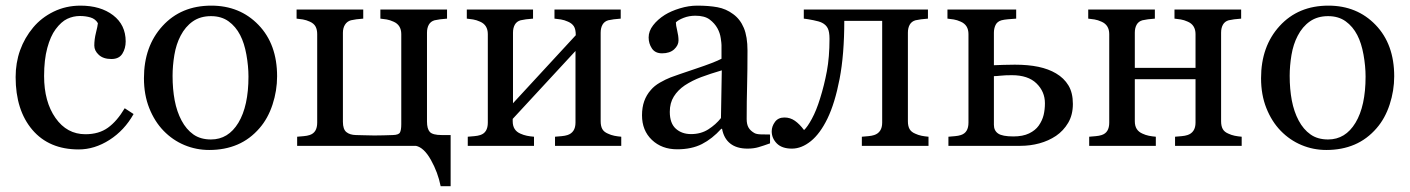

<svg xmlns="http://www.w3.org/2000/svg" viewBox="-20 -515 4978 678"><path d="M257.8 12.7Q153.3 12.7 94.2 -56.6Q35.2 -126 35.2 -242.7Q35.2 -293.5 51 -337.6Q66.9 -381.8 97.2 -418Q126 -452.6 169.4 -473.9Q212.9 -495.1 264.2 -495.1Q335 -495.1 379.4 -461.2Q423.8 -427.2 423.8 -368.7Q423.8 -344.2 412.1 -325.4Q400.4 -306.6 373.5 -306.6Q344.7 -306.6 328.9 -321.3Q313 -335.9 313 -354Q313 -376 318.8 -399.2Q324.7 -422.4 325.7 -433.1Q316.9 -448.2 299.6 -453.4Q282.2 -458.5 262.2 -458.5Q238.8 -458.5 217.5 -448.5Q196.3 -438.5 176.3 -411.6Q158.2 -387.2 147 -345.7Q135.7 -304.2 135.7 -246.6Q135.7 -155.8 176 -98.4Q216.3 -41 281.7 -41Q329.1 -41 361.1 -64Q393.1 -86.9 420.4 -132.8L451.7 -112.3Q419.4 -54.7 366.7 -21Q314 12.7 257.8 12.7Z M958.5 -245.6Q958.5 -194.8 942.4 -145.8Q926.3 -96.7 896.5 -62.5Q862.8 -23.4 818.4 -4.4Q773.9 14.6 718.8 14.6Q672.9 14.6 631.3 -2.7Q589.8 -20 557.6 -53.2Q525.9 -85.9 507.1 -133.1Q488.3 -180.2 488.3 -238.8Q488.3 -351.6 554 -423.3Q619.6 -495.1 726.1 -495.1Q827.1 -495.1 892.8 -427Q958.5 -358.9 958.5 -245.6ZM857.4 -244.6Q857.4 -281.2 850.1 -322Q842.8 -362.8 828.1 -391.1Q812.5 -421.4 787.1 -439.7Q761.7 -458 725.1 -458Q687.5 -458 660.9 -439.5Q634.3 -420.9 617.7 -388.7Q602.1 -358.9 595.7 -320.8Q589.4 -282.7 589.4 -247.1Q589.4 -200.2 596.9 -160.4Q604.5 -120.6 621.1 -89.4Q637.7 -58.1 662.8 -40.3Q688 -22.5 725.1 -22.5Q786.1 -22.5 821.8 -81.5Q857.4 -140.6 857.4 -244.6Z M1448.7 0H1029.3V-32.2Q1040.5 -33.2 1052.5 -34.2Q1064.5 -35.2 1073.2 -38.1Q1086.9 -42.5 1093.5 -53.5Q1100.1 -64.5 1100.1 -82V-394.5Q1100.1 -410.6 1094.2 -421.4Q1088.4 -432.1 1074.2 -438.5Q1061.5 -444.3 1049.6 -446.3Q1037.6 -448.2 1027.3 -449.2V-481.4H1262.7V-449.2Q1248.5 -448.2 1238.3 -446.8Q1228 -445.3 1219.2 -443.4Q1205.6 -439.5 1198.2 -427.7Q1190.9 -416 1190.9 -399.4V-85Q1190.9 -58.6 1203.1 -48.6Q1215.3 -38.6 1236.8 -38.1Q1249 -38.1 1265.1 -37.4Q1281.2 -36.6 1301.8 -36.6Q1317.4 -36.6 1334.2 -37.1Q1351.1 -37.6 1367.2 -38.1Q1387.7 -38.6 1392.3 -47.1Q1397 -55.7 1397 -76.2V-394.5Q1397 -410.6 1390.1 -421.6Q1383.3 -432.6 1369.6 -438.5Q1356.9 -444.3 1345.5 -446.3Q1334 -448.2 1323.2 -449.2V-481.4H1558.6V-449.2Q1544.4 -448.2 1533.9 -446.8Q1523.4 -445.3 1514.6 -443.4Q1501 -439.5 1494.4 -428Q1487.8 -416.5 1487.8 -399.4V-85.9Q1487.8 -60.1 1497.8 -49.1Q1507.8 -38.1 1540 -38.1H1571.3V142.6H1536.1Q1526.4 93.8 1501.7 49.8Q1477.1 5.9 1448.7 0Z M2173.8 0H1939.9V-32.2Q1951.2 -33.2 1963.1 -34.2Q1975.1 -35.2 1983.9 -38.1Q1997.6 -42.5 2004.9 -53.5Q2012.2 -64.5 2012.2 -82V-335L1790.5 -95.2V-86.9Q1790.5 -70.3 1797.4 -59.6Q1804.2 -48.8 1817.9 -43Q1828.6 -38.1 1840.6 -35.6Q1852.5 -33.2 1865.7 -32.2V0H1631.8V-32.2Q1643.1 -33.2 1655 -34.2Q1667 -35.2 1675.8 -38.1Q1689.5 -42.5 1696 -53.5Q1702.6 -64.5 1702.6 -82V-394.5Q1702.6 -410.6 1695.8 -421.6Q1689 -432.6 1675.3 -438.5Q1662.6 -444.3 1650.6 -446.3Q1638.7 -448.2 1628.4 -449.2V-481.4H1862.3V-449.2Q1848.1 -448.2 1837.6 -446.8Q1827.1 -445.3 1818.4 -443.4Q1804.7 -439.5 1798.1 -428Q1791.5 -416.5 1791.5 -399.4V-150.4L2013.2 -390.6Q2013.2 -412.1 2006.3 -422.4Q1999.5 -432.6 1985.8 -438.5Q1973.1 -444.3 1960.7 -446.3Q1948.2 -448.2 1938 -449.2V-481.4H2171.9V-449.2Q2157.7 -448.2 2147.2 -446.8Q2136.7 -445.3 2127.9 -443.4Q2114.3 -439.5 2107.7 -428Q2101.1 -416.5 2101.1 -399.4V-86.9Q2101.1 -69.8 2106.9 -59.3Q2112.8 -48.8 2127 -43Q2137.2 -38.1 2149.2 -35.6Q2161.1 -33.2 2173.8 -32.2Z M2699.2 -8.8Q2676.3 -0.5 2658.9 4.6Q2641.6 9.8 2619.6 9.8Q2581.5 9.8 2558.8 -8.1Q2536.1 -25.9 2529.8 -60.1H2526.9Q2495.1 -24.9 2458.7 -6.3Q2422.4 12.2 2371.1 12.2Q2316.9 12.2 2282 -21Q2247.1 -54.2 2247.1 -107.9Q2247.1 -135.7 2254.9 -157.7Q2262.7 -179.7 2278.3 -197.3Q2290.5 -211.9 2310.5 -223.4Q2330.6 -234.9 2348.1 -241.7Q2370.1 -250 2437.3 -272.5Q2504.4 -294.9 2527.8 -307.6V-356Q2527.8 -362.3 2525.1 -380.4Q2522.5 -398.4 2513.7 -414.6Q2503.9 -432.6 2486.1 -446Q2468.3 -459.5 2435.5 -459.5Q2413.1 -459.5 2393.8 -451.9Q2374.5 -444.3 2366.7 -436Q2366.7 -426.3 2371.3 -407.2Q2376 -388.2 2376 -372.1Q2376 -355 2360.6 -340.8Q2345.2 -326.7 2317.9 -326.7Q2293.5 -326.7 2282 -344Q2270.5 -361.3 2270.5 -382.8Q2270.5 -405.3 2286.4 -425.8Q2302.2 -446.3 2327.6 -462.4Q2349.6 -476.1 2380.9 -485.6Q2412.1 -495.1 2441.9 -495.1Q2482.9 -495.1 2513.4 -489.5Q2543.9 -483.9 2568.8 -465.3Q2593.8 -447.3 2606.7 -416.3Q2619.6 -385.3 2619.6 -336.4Q2619.6 -266.6 2618.2 -212.6Q2616.7 -158.7 2616.7 -94.7Q2616.7 -75.7 2623.3 -64.5Q2629.9 -53.2 2643.6 -45.4Q2650.9 -41 2666.7 -40.5Q2682.6 -40 2699.2 -40ZM2528.8 -266.6Q2487.3 -254.4 2456.1 -242.7Q2424.8 -231 2397.9 -213.4Q2373.5 -196.8 2359.4 -174.1Q2345.2 -151.4 2345.2 -120.1Q2345.2 -79.6 2366.5 -60.5Q2387.7 -41.5 2420.4 -41.5Q2455.1 -41.5 2481.4 -58.3Q2507.8 -75.2 2525.9 -98.1Z M3258.8 0H3023.4V-32.2Q3034.7 -33.2 3046.4 -34.2Q3058.1 -35.2 3066.9 -38.1Q3080.6 -42.5 3087.9 -53.5Q3095.2 -64.5 3095.2 -82V-441.4H2961.4Q2961.4 -322.3 2944.8 -236.3Q2928.2 -150.4 2901.9 -96.2Q2876 -43 2843.3 -16.6Q2810.5 9.8 2776.4 9.8Q2741.2 9.8 2723.1 -8.5Q2705.1 -26.9 2705.1 -51.3Q2705.1 -68.8 2716.6 -84.5Q2728 -100.1 2750 -100.1Q2770.5 -100.1 2787.1 -88.4Q2803.7 -76.7 2819.3 -55.7Q2831.1 -66.4 2846.9 -95.5Q2862.8 -124.5 2876 -167.5Q2890.6 -213.9 2899.9 -263.7Q2909.2 -313.5 2909.2 -377.9Q2909.2 -403.3 2902.8 -415.5Q2896.5 -427.7 2882.8 -434.6Q2873.5 -439.5 2852.5 -443.6Q2831.5 -447.8 2818.4 -449.2V-481.4H3256.8V-449.2Q3242.7 -448.2 3232.2 -446.8Q3221.7 -445.3 3212.9 -443.4Q3199.2 -439.5 3192.6 -428Q3186 -416.5 3186 -399.4V-86.9Q3186 -69.8 3191.9 -59.3Q3197.8 -48.8 3211.9 -43Q3222.2 -38.1 3234.1 -35.6Q3246.1 -33.2 3258.8 -32.2Z M3669.9 -150.4Q3669.9 -191.4 3640.1 -220.5Q3610.4 -249.5 3553.2 -249.5Q3529.3 -249.5 3513.7 -247.8Q3498 -246.1 3489.7 -246.1V-74.2Q3489.7 -53.7 3504.6 -43.5Q3519.5 -33.2 3558.6 -33.2Q3591.8 -33.2 3614 -43.9Q3636.2 -54.7 3647.9 -71.3Q3660.6 -89.4 3665.3 -108.9Q3669.9 -128.4 3669.9 -150.4ZM3768.6 -147.9Q3768.6 -109.4 3752 -81.3Q3735.4 -53.2 3709 -35.2Q3682.6 -17.6 3650.4 -8.8Q3618.2 0 3583 0H3329.1V-32.2Q3340.3 -33.2 3352.3 -34.2Q3364.3 -35.2 3373 -38.1Q3386.7 -42.5 3393.3 -53.5Q3399.9 -64.5 3399.9 -82V-394.5Q3399.9 -410.6 3393.1 -421.6Q3386.2 -432.6 3372.6 -438.5Q3359.9 -444.3 3347.9 -446.3Q3335.9 -448.2 3325.7 -449.2V-481.4H3568.4V-449.2Q3553.7 -448.2 3539.8 -447Q3525.9 -445.8 3516.6 -443.4Q3501.5 -439 3495.6 -426.8Q3489.7 -414.6 3489.7 -399.4V-284.7Q3509.3 -285.2 3523.2 -285.9Q3537.1 -286.6 3563.5 -286.6Q3610.8 -286.6 3646.7 -279.1Q3682.6 -271.5 3709 -255.9Q3737.3 -239.3 3752.9 -213.4Q3768.6 -187.5 3768.6 -147.9Z M4364.7 0H4129.4V-32.2Q4140.6 -33.2 4152.6 -34.2Q4164.6 -35.2 4173.3 -38.1Q4187 -42.5 4194.3 -53.5Q4201.7 -64.5 4201.7 -82V-235.4H3987.3V-86.9Q3987.3 -70.3 3994.1 -59.6Q4001 -48.8 4014.6 -43Q4024.9 -38.1 4036.9 -35.6Q4048.8 -33.2 4061.5 -32.2V0H3826.2V-32.2Q3837.4 -33.2 3849.4 -34.2Q3861.3 -35.2 3870.1 -38.1Q3883.8 -42.5 3890.4 -53.5Q3897 -64.5 3897 -82V-394.5Q3897 -410.6 3890.1 -421.6Q3883.3 -432.6 3869.6 -438.5Q3856.9 -444.3 3845 -446.3Q3833 -448.2 3822.8 -449.2V-481.4H4058.1V-449.2Q4043.9 -448.2 4033.4 -446.8Q4022.9 -445.3 4014.2 -443.4Q4000.5 -439.5 3993.9 -428Q3987.3 -416.5 3987.3 -399.4V-275.4H4201.7V-394.5Q4201.7 -410.6 4194.8 -421.6Q4188 -432.6 4174.3 -438.5Q4161.6 -444.3 4149.7 -446.3Q4137.7 -448.2 4127.4 -449.2V-481.4H4362.8V-449.2Q4348.6 -448.2 4338.1 -446.8Q4327.6 -445.3 4318.8 -443.4Q4305.2 -439.5 4298.6 -428Q4292 -416.5 4292 -399.4V-86.9Q4292 -69.8 4297.9 -59.3Q4303.7 -48.8 4317.9 -43Q4328.1 -38.1 4340.1 -35.6Q4352.1 -33.2 4364.7 -32.2Z M4903.3 -245.6Q4903.3 -194.8 4887.2 -145.8Q4871.1 -96.7 4841.3 -62.5Q4807.6 -23.4 4763.2 -4.4Q4718.8 14.6 4663.6 14.6Q4617.7 14.6 4576.2 -2.7Q4534.7 -20 4502.4 -53.2Q4470.7 -85.9 4451.9 -133.1Q4433.1 -180.2 4433.1 -238.8Q4433.1 -351.6 4498.8 -423.3Q4564.5 -495.1 4670.9 -495.1Q4772 -495.1 4837.6 -427Q4903.3 -358.9 4903.3 -245.6ZM4802.2 -244.6Q4802.2 -281.2 4794.9 -322Q4787.6 -362.8 4772.9 -391.1Q4757.3 -421.4 4731.9 -439.7Q4706.5 -458 4669.9 -458Q4632.3 -458 4605.7 -439.5Q4579.1 -420.9 4562.5 -388.7Q4546.9 -358.9 4540.5 -320.8Q4534.2 -282.7 4534.2 -247.1Q4534.2 -200.2 4541.7 -160.4Q4549.3 -120.6 4565.9 -89.4Q4582.5 -58.1 4607.7 -40.3Q4632.8 -22.5 4669.9 -22.5Q4731 -22.5 4766.6 -81.5Q4802.2 -140.6 4802.2 -244.6Z"/></svg>

Font: UniBurma_GGSerif
Style: Book
Weight: 400
Designer: Victor San Kho Lin (for Burmese only and related typography optimization with it)
Foundry: http://www.unimm.org
Version: 2.0